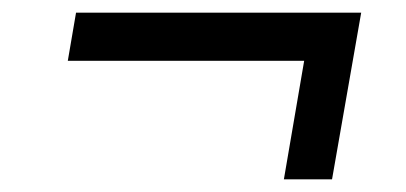

<svg xmlns="http://www.w3.org/2000/svg" viewBox="-20 -408 640 303"><path d="M428 -125 460 -312H87L100 -388H550L504 -125Z"/></svg>

Font: DM Mono
Style: Italic
Weight: 400
Italic angle: -10°
Designer: Colophon Foundry
Foundry: Colophon Foundry
Version: Version 1.000; ttfautohint (v1.8.2.53-6de2)